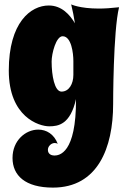

<svg xmlns="http://www.w3.org/2000/svg" viewBox="-20 -594 579 874"><path d="M522 -561C487 -557 456 -555 430 -555C343 -555 304 -574 304 -574C311 -545 317 -516 321 -488C298 -527 261 -569 202 -569C120 -569 20 -492 20 -273C20 -61 158 -19 204 -19C245 -19 300 -27 326 -143C327 106 249 114 227 114C215 114 198 108 198 88C198 71 214 57 229 57C234 57 239 58 243 61C226 16 191 -4 154 -4C97 -4 37 45 37 125C37 205 95 260 221 260C425 260 495 79 495 -120C495 -120 495 -453 522 -561ZM314 -253C314 -212 294 -177 260 -177C228 -177 215 -251 215 -314C215 -350 235 -429 265 -429C305 -429 314 -352 314 -316Z"/></svg>

Font: Spicy Rice
Style: Regular
Weight: 400
Designer: Astigmatic (AOETI)
Foundry: Astigmatic (AOETI)
Version: Version 1.000